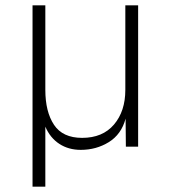

<svg xmlns="http://www.w3.org/2000/svg" viewBox="-20 -550 640 720"><path d="M102 150V-530H150V-213Q150 -131 182.5 -82Q215 -33 288 -33Q365 -33 407.5 -83Q450 -133 450 -213V-530H498V0H452L451 -105Q435 -46 388 -17Q341 12 283 12Q237 12 202.5 -10.5Q168 -33 150 -75V150Z"/></svg>

Font: Geist Mono UltraLight
Style: Regular
Weight: 200
Monospace: yes
Designer: Basement.studio, Andrés Briganti, Mateo Zaragoza
Foundry: Basement.studio, Vercel, Andrés Briganti, Guido Ferreyra, Mateo Zaragoza
Version: Version 1.400; ttfautohint (v1.8.4.7-5d5b)